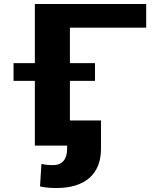

<svg xmlns="http://www.w3.org/2000/svg" viewBox="-20 -731 804 964"><path d="M714 -592V-711H155V0H331V-592ZM457 -325V-414H48V-325ZM246 98C224 98 205 96 188 92L181 205C209 211 231 213 264 213C410 213 487 140 487 17V-126H317V17C317 63 297 98 246 98Z"/></svg>

Font: Asimov
Style: XWid
Weight: 500
Designer: Google
Version: Version 2.000980; 2014